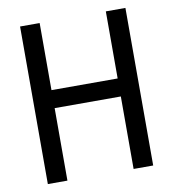

<svg xmlns="http://www.w3.org/2000/svg" viewBox="-79 -770 759 840"><g transform="rotate(-10 300.0 -350.0)"><path d="M66 0H153V-322H447V0H534V-700H447V-402H153V-700H66Z"/></g></svg>

Font: CommitMonoNiceRocks
Style: Regular
Weight: 400
Monospace: yes
Designer: Eigil Nikolajsen
Foundry: Eigil Nikolajsen
Version: Version 1.143